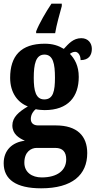

<svg xmlns="http://www.w3.org/2000/svg" viewBox="-27 -786 518 1041"><path d="M169 -616V-606H272C279 -650 297 -713 308 -753V-766H252C223 -723 185 -658 169 -616ZM196 235C365 235 446 162 446 44C446 -49 391 -106 276 -106H180C158 -106 140 -116 140 -141C140 -165 155 -186 167 -194C177 -191 203 -189 215 -189C343 -189 400 -262 400 -369C400 -429 378 -467 352 -494C359 -499 368 -505 381 -505C393 -505 410 -491 410 -460C456 -460 471 -489 471 -521C471 -552 451 -579 414 -579C370 -579 345 -549 319 -521C289 -539 259 -549 215 -549C86 -549 28 -482 28 -364C28 -283 69 -230 124 -209C75 -180 40 -150 40 -106C40 -59 76 -37 108 -23C39 -15 -7 29 -7 99C-7 187 60 235 196 235ZM213 -247C167 -247 156 -294 156 -364C156 -438 167 -490 214 -490C261 -490 271 -440 271 -365C271 -293 262 -247 213 -247ZM199 176C146 176 105 148 105 96C105 35 144 16 171 16H273C313 16 332 38 332 78C332 137 285 176 199 176Z"/></svg>

Font: Noto Serif Bengali ExtraCondensed ExtraBold
Style: Regular
Weight: 800
Width: 2
Designer: Juan Bruce, Universal Thirst, Indian Type Foundry and the Monotype Design Team.
Foundry: Monotype Imaging Inc.
Version: Version 2.003